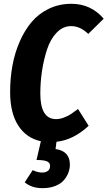

<svg xmlns="http://www.w3.org/2000/svg" viewBox="-20 -730 565 1009"><path d="M445.8 -68.8Q366.2 5.4 276.9 15.1L272 53.2Q347.2 64 347.2 134.8Q347.2 156.2 339.6 176.8Q332 197.3 316.2 216.3Q300.3 235.4 271 247.1Q241.7 258.8 203.1 258.8Q146 258.8 109.9 228L151.9 164.1Q178.2 176.8 201.2 176.8Q220.2 176.8 231.7 168Q243.2 159.2 243.2 142.1Q243.2 125 226.8 117.9Q210.4 110.8 171.9 110.8L194.8 12.2Q119.1 -3.9 76.2 -69.8Q33.2 -135.7 33.2 -247.1Q33.2 -318.8 45.4 -385.5Q57.6 -452.1 83.5 -511.5Q109.4 -570.8 146.5 -614.7Q183.6 -658.7 237.3 -684.3Q291 -710 355 -710Q458 -710 524.9 -631.8L443.8 -551.8Q401.4 -592.8 354 -592.8Q311 -592.8 278.1 -558.8Q245.1 -524.9 227.3 -470.2Q209.5 -415.5 200.7 -356.7Q191.9 -297.9 191.9 -237.8Q191.9 -104 274.9 -104Q294.9 -104 316.4 -112.3Q337.9 -120.6 351.3 -129.6Q364.7 -138.7 390.1 -157.2Z"/></svg>

Font: Fira Sans Compressed
Style: Bold Italic
Weight: 700
Width: 3
Italic angle: -8°
Designer: Carrois Corporate & Edenspiekermann AG
Foundry: Carrois Corporate GbR & Edenspiekermann AG
Version: Version 4.203;PS 004.203;hotconv 1.0.88;makeotf.lib2.5.64775